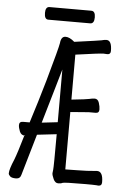

<svg xmlns="http://www.w3.org/2000/svg" viewBox="-58 -888 616 940"><g transform="rotate(5 250.0 -418.0)"><path d="M264 10Q249 10 240.5 -8.5Q232 -27 232 -37Q232 -43 234 -54Q236 -69 236 -229L140 -218L81 -15Q76 4 56 4Q35 4 27 -3.5Q19 -11 19 -18Q19 -38 40 -87Q53 -120 78 -206L83 -208Q63 -208 55.5 -226.5Q48 -245 48 -258Q48 -275 67 -275H99Q132 -378 163 -486Q210 -653 213 -675Q216 -708 238 -708Q258 -708 282 -687Q406 -704 414 -706Q428 -710 439 -710Q465 -710 465 -658Q465 -641 449 -641L430 -642Q412 -642 293 -625V-404Q369 -412 380 -415Q396 -419 406 -419Q422 -419 428 -400.5Q434 -382 434 -368Q434 -350 417 -350H383L293 -343V-61L350 -62Q397 -62 449 -67Q478 -67 478 -14Q478 4 461 4L452 3Q437 2 397 2Q291 2 284.5 6Q278 10 264 10ZM158 -279 236 -288V-547Q233 -538 210 -457Q187 -376 158 -279ZM146 -784Q127 -784 127 -816Q127 -846 147 -846H352Q372 -846 372 -815Q372 -784 352 -784Z"/></g></svg>

Font: LXGW WenKai Mono Lite
Style: Regular
Weight: 400
Monospace: yes
Designer: LXGW / Fontworks Inc.
Foundry: LXGW / Fontworks Inc.
Version: Version 1.520; June 14, 2025